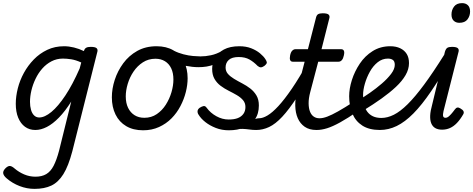

<svg xmlns="http://www.w3.org/2000/svg" viewBox="-60 -815 3029 1229"><path d="M161 394Q112 394 65.5 376Q19 358 -17 327Q-37 310 -39.5 294.5Q-42 279 -24 261Q-8 246 4.5 247.5Q17 249 34 264Q61 287 95 301.5Q129 316 167 316Q208 316 236 299.5Q264 283 283 246.5Q302 210 318 150L396 -165Q357 -103 317.5 -62.5Q278 -22 240 -2.5Q202 17 166 17Q128 17 100 -3.5Q72 -24 56.5 -61.5Q41 -99 41 -151Q41 -198 54 -249.5Q67 -301 93 -348.5Q119 -396 156.5 -434.5Q194 -473 242.5 -496Q291 -519 350 -519Q381 -519 413.5 -511Q446 -503 477 -488L478 -491Q482 -504 492 -509.5Q502 -515 521 -515Q550 -515 559 -506Q568 -497 562 -479L403 153Q378 248 345.5 300Q313 352 268.5 373Q224 394 161 394ZM191 -63Q226 -63 269 -98.5Q312 -134 358.5 -204Q405 -274 450 -377L460 -415Q425 -431 396 -435.5Q367 -440 343 -440Q303 -440 269.5 -422.5Q236 -405 210.5 -376Q185 -347 167.5 -310.5Q150 -274 141 -236Q132 -198 132 -163Q132 -135 138.5 -112Q145 -89 158.5 -76Q172 -63 191 -63Z M856 19Q793 19 748 -7.5Q703 -34 679.5 -82Q656 -130 656 -192Q656 -247 674.5 -304Q693 -361 729 -410Q765 -459 818.5 -489Q872 -519 942 -519Q1005 -519 1049.5 -493Q1094 -467 1117.5 -421Q1141 -375 1141 -314Q1141 -272 1129.5 -226Q1118 -180 1095 -136Q1072 -92 1038 -57.5Q1004 -23 958 -2Q912 19 856 19ZM864 -61Q909 -61 943.5 -84.5Q978 -108 1001.5 -145Q1025 -182 1037.5 -224.5Q1050 -267 1050 -306Q1050 -348 1036 -377.5Q1022 -407 996 -423Q970 -439 935 -439Q890 -439 854.5 -416Q819 -393 794.5 -356.5Q770 -320 757.5 -278Q745 -236 745 -198Q745 -155 760 -124.5Q775 -94 801.5 -77.5Q828 -61 864 -61Z M1210 -385Q1173 -385 1126.5 -394Q1080 -403 1037 -430Q1017 -442 1019 -458Q1021 -474 1032.5 -485Q1044 -496 1052 -491Q1081 -476 1114 -467.5Q1147 -459 1176 -456.5Q1205 -454 1223 -454Q1256 -454 1291 -461.5Q1326 -469 1359 -488Q1371 -495 1381 -484Q1391 -473 1390.5 -457Q1390 -441 1370 -430Q1339 -413 1313 -403Q1287 -393 1262.5 -389Q1238 -385 1210 -385Z M1455 -13Q1489 -27 1517.5 -37Q1546 -47 1567.5 -52.5Q1589 -58 1600 -58Q1609 -58 1611 -46.5Q1613 -35 1609.5 -20.5Q1606 -6 1598.5 5.5Q1591 17 1579 17Q1558 17 1537 14Q1516 11 1493 10Q1470 9 1439 15ZM1405 19Q1360 19 1321.5 4Q1283 -11 1254.5 -33.5Q1226 -56 1211 -81Q1204 -91 1204.5 -103Q1205 -115 1218 -125Q1232 -134 1243 -136Q1254 -138 1263 -125Q1287 -92 1325 -71Q1363 -50 1404 -50Q1439 -50 1462 -59Q1485 -68 1498 -86Q1511 -104 1511 -130Q1511 -156 1495.5 -174Q1480 -192 1456 -206Q1432 -220 1404 -234Q1376 -248 1352 -266Q1328 -284 1313 -310Q1298 -336 1298 -374Q1298 -412 1316 -444.5Q1334 -477 1373 -498Q1412 -519 1472 -519Q1515 -519 1548 -506Q1581 -493 1604 -474Q1627 -455 1639 -436Q1647 -424 1648 -415.5Q1649 -407 1632 -393Q1619 -384 1609.5 -384Q1600 -384 1589 -393Q1565 -418 1537 -434Q1509 -450 1468 -450Q1425 -450 1404.5 -431.5Q1384 -413 1384 -383Q1384 -359 1399 -342Q1414 -325 1438 -310.5Q1462 -296 1490 -281.5Q1518 -267 1542 -248.5Q1566 -230 1581.5 -204Q1597 -178 1597 -140Q1597 -86 1571.5 -51Q1546 -16 1503 1.5Q1460 19 1405 19Z M1581 17Q1567 17 1560 5.5Q1553 -6 1554.5 -20.5Q1556 -35 1567 -46.5Q1578 -58 1599 -58Q1622 -58 1652.5 -76Q1683 -94 1721.5 -135.5Q1760 -177 1808 -247Q1856 -317 1913 -421Q1921 -435 1935.5 -433.5Q1950 -432 1959 -422Q1968 -412 1961 -398Q1895 -275 1842.5 -194.5Q1790 -114 1746.5 -67.5Q1703 -21 1662.5 -2Q1622 17 1581 17Z M1965 17Q1920 17 1890.5 -3.5Q1861 -24 1846 -58.5Q1831 -93 1830 -138Q1829 -183 1841 -231L1890 -420H1814Q1802 -420 1797.5 -430Q1793 -440 1797 -460Q1801 -481 1810.5 -490.5Q1820 -500 1831 -500H1911L1962 -699Q1966 -718 1976 -724Q1986 -730 2006 -730Q2035 -730 2044 -721Q2053 -712 2047 -694L1998 -500H2124Q2136 -500 2141 -490.5Q2146 -481 2141 -460Q2137 -440 2128 -430Q2119 -420 2107 -420H1977L1926 -226Q1915 -185 1915.5 -153Q1916 -121 1924.5 -100Q1933 -79 1948.5 -68.5Q1964 -58 1984 -58Q1998 -58 2005 -46.5Q2012 -35 2010 -20.5Q2008 -6 1997 5.5Q1986 17 1965 17Z M1968 17Q1954 17 1947 5.5Q1940 -6 1941.5 -20.5Q1943 -35 1954 -46.5Q1965 -58 1986 -58Q2007 -58 2035 -68.5Q2063 -79 2104 -102Q2145 -125 2205 -164Q2218 -173 2229 -168.5Q2240 -164 2245.5 -152Q2251 -140 2248.5 -126.5Q2246 -113 2231 -103Q2165 -58 2117 -31.5Q2069 -5 2033.5 6Q1998 17 1968 17Z M2235 -172Q2268 -193 2308 -221Q2348 -249 2384 -280Q2420 -311 2443.5 -342Q2467 -373 2467 -400Q2467 -423 2454.5 -431.5Q2442 -440 2423 -440Q2387 -440 2357.5 -416.5Q2328 -393 2307.5 -356Q2287 -319 2275.5 -279Q2264 -239 2264 -206Q2264 -173 2270.5 -146Q2277 -119 2291 -100Q2305 -81 2327.5 -70.5Q2350 -60 2382 -60Q2396 -60 2402 -48.5Q2408 -37 2406 -21.5Q2404 -6 2395.5 5.5Q2387 17 2372 17Q2303 17 2259.5 -11Q2216 -39 2195.5 -88Q2175 -137 2175 -199Q2175 -248 2192.5 -303Q2210 -358 2243 -407.5Q2276 -457 2325.5 -488Q2375 -519 2438 -519Q2475 -519 2502 -506Q2529 -493 2543.5 -469.5Q2558 -446 2558 -411Q2558 -372 2536 -334Q2514 -296 2474.5 -259Q2435 -222 2382.5 -184.5Q2330 -147 2268 -109Z M2371 17Q2362 17 2358.5 5.5Q2355 -6 2356 -21.5Q2357 -37 2363.5 -48.5Q2370 -60 2381 -60Q2420 -60 2461 -80.5Q2502 -101 2549.5 -148Q2597 -195 2655 -273.5Q2713 -352 2785 -467Q2790 -476 2802.5 -472Q2815 -468 2825 -458.5Q2835 -449 2830 -440Q2759 -318 2699.5 -230.5Q2640 -143 2586 -88.5Q2532 -34 2479.5 -8.5Q2427 17 2371 17Z M2770 15Q2717 15 2700.5 -25.5Q2684 -66 2706 -144L2788 -484Q2794 -503 2803.5 -509Q2813 -515 2833 -515Q2862 -515 2871 -506Q2880 -497 2874 -479L2779 -104Q2774 -82 2776.5 -71.5Q2779 -61 2792 -61Q2801 -61 2809 -67Q2817 -73 2827.5 -84.5Q2838 -96 2852 -115Q2859 -125 2867.5 -126.5Q2876 -128 2887 -121Q2903 -112 2907 -102.5Q2911 -93 2905 -83Q2886 -50 2865 -28Q2844 -6 2820.5 4.5Q2797 15 2770 15ZM2880 -669Q2858 -669 2844 -682.5Q2830 -696 2830 -722Q2830 -751 2846.5 -773Q2863 -795 2898 -795Q2921 -795 2935 -781.5Q2949 -768 2949 -741Q2949 -713 2932.5 -691Q2916 -669 2880 -669Z"/></svg>

Font: Playwrite IS
Style: Regular
Weight: 400
Designer: Veronika Burian, José Scaglione
Foundry: TypeTogether
Version: Version 1.002